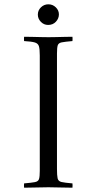

<svg xmlns="http://www.w3.org/2000/svg" viewBox="-20 -872 450 893"><path d="M245 -623V-86Q245 -56 248 -42.5Q251 -29 266 -25.5Q281 -22 317 -19Q318 -9 317 1Q295 1 260 0Q225 -1 205 -1Q183 -1 149 0Q115 1 92 1Q91 -9 92 -19Q127 -22 142.5 -25Q158 -28 161.5 -39.5Q165 -51 165 -77V-614Q165 -644 161 -657Q157 -670 142 -674.5Q127 -679 92 -681Q91 -691 92 -701Q107 -701 128.5 -700.5Q150 -700 171 -699.5Q192 -699 206 -699Q220 -699 240.5 -699.5Q261 -700 282 -700.5Q303 -701 317 -701Q318 -691 317 -681Q282 -678 267 -675Q252 -672 248.5 -661Q245 -650 245 -623ZM156 -804Q156 -824 170.5 -838Q185 -852 205 -852Q225 -852 239.5 -838Q254 -824 254 -805Q254 -786 240 -771Q226 -756 204 -756Q184 -756 170 -770.5Q156 -785 156 -804Z"/></svg>

Font: Castoro Titling
Style: Regular
Weight: 400
Version: Version 2.04